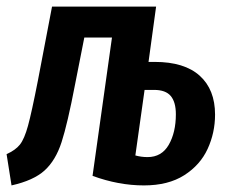

<svg xmlns="http://www.w3.org/2000/svg" viewBox="-28 -549 698 583"><path d="M625 -201Q625 -146 602.5 -97Q580 -48 531.5 -17Q483 14 409 14Q332 14 253 -15L312 -435H228L200 -293Q177 -173 159 -117.5Q141 -62 107.5 -31.5Q74 -1 7 14L-8 -81Q19 -93 32.5 -110Q46 -127 57 -167Q68 -207 87 -304L130 -529H446L423 -361H442Q532 -361 578.5 -319Q625 -277 625 -201ZM506 -202Q506 -239 490.5 -257.5Q475 -276 440 -276H411L383 -77Q401 -72 420 -72Q463 -72 484.5 -109.5Q506 -147 506 -202Z"/></svg>

Font: Fira Sans Extra Condensed Medium
Style: Italic
Weight: 500
Width: 3
Italic angle: -8°
Designer: Carrois Corporate & Edenspiekermann AG
Foundry: Carrois Corporate GbR & Edenspiekermann AG
Version: Version 4.203